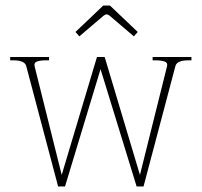

<svg xmlns="http://www.w3.org/2000/svg" viewBox="-20 -677 732 697"><path d="M268 -545 254 -561 355 -657H379L480 -561L466 -545L378 -620Q371 -625 367 -625Q363 -625 356 -620ZM675 -470V-458H664Q623 -458 617 -438L501 0H476L345 -426L216 0H191L75 -438Q69 -458 28 -458H17V-470H158V-458H147Q126 -458 114 -453.5Q102 -449 106 -435L204 -42L332 -470H360L488 -42L586 -435Q590 -449 578 -453.5Q566 -458 545 -458H534V-470Z"/></svg>

Font: Taviraj Thin
Style: Regular
Weight: 100
Designer: Katatrad Team
Foundry: CadsonDemak
Version: Version 1.030